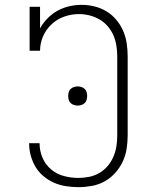

<svg xmlns="http://www.w3.org/2000/svg" viewBox="-20 -763 640 791"><path d="M303 8Q277 8 251.5 4Q226 0 203 -10Q180 -20 160 -36.5Q140 -53 127 -74.5Q114 -96 107 -121Q100 -146 100 -172V-173H143V-172Q143 -142 155 -113.5Q167 -85 190 -65.5Q213 -46 242.5 -38Q272 -30 303 -30Q325 -30 347.5 -34.5Q370 -39 389.5 -50.5Q409 -62 423.5 -79Q438 -96 447 -117Q456 -138 459.5 -160Q463 -182 463 -205V-530Q463 -552 459.5 -574.5Q456 -597 447.5 -617Q439 -637 424 -654.5Q409 -672 390 -683Q371 -694 349 -699.5Q327 -705 305 -705Q274 -705 244.5 -694.5Q215 -684 192.5 -663Q170 -642 157.5 -613.5Q145 -585 145 -554H102V-735H145V-646Q157 -668 175.5 -687Q194 -706 216.5 -718.5Q239 -731 264.5 -737Q290 -743 316 -743Q343 -743 369.5 -736.5Q396 -730 419 -716Q442 -702 459.5 -681Q477 -660 487.5 -635.5Q498 -611 502 -584Q506 -557 506 -530V-205Q506 -177 501.5 -149Q497 -121 485 -96Q473 -71 454 -50Q435 -29 410.5 -15.5Q386 -2 358 3Q330 8 303 8ZM300 -328Q292 -328 284.5 -330.5Q277 -333 271 -338.5Q265 -344 263 -352Q261 -360 261 -368Q261 -375 263 -383Q265 -391 271 -396.5Q277 -402 284.5 -404.5Q292 -407 300 -407Q308 -407 315.5 -404.5Q323 -402 329 -396.5Q335 -391 337 -383Q339 -375 339 -368Q339 -360 337 -352Q335 -344 329 -338.5Q323 -333 315.5 -330.5Q308 -328 300 -328Z"/></svg>

Font: Iosevka Etoile Extralight
Style: Regular
Weight: 200
Designer: Belleve Invis
Foundry: Belleve Invis
Version: Version 22.1.2; ttfautohint (v1.8.4)